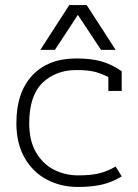

<svg xmlns="http://www.w3.org/2000/svg" viewBox="-20 -727 548 762"><path d="M255 -707H324L439 -529H381L289 -668L198 -529H140ZM45 -238Q45 -360 108 -427.5Q171 -495 283 -495Q344 -495 385.5 -482.5Q427 -470 463 -444V-366H410V-421Q381 -436 354 -442.5Q327 -449 283 -449Q201 -449 148.5 -398Q96 -347 96 -238Q96 -167 124 -120.5Q152 -74 196 -52.5Q240 -31 290 -31Q341 -31 373.5 -39Q406 -47 439 -66L463 -27Q426 -4 385 5.5Q344 15 290 15Q221 15 165.5 -14.5Q110 -44 77.5 -101Q45 -158 45 -238Z"/></svg>

Font: Pridi ExtraLight
Style: Regular
Weight: 275
Designer: Katatrad Team
Foundry: CadsonDemak
Version: Version 1.001